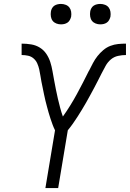

<svg xmlns="http://www.w3.org/2000/svg" viewBox="-20 -957 661 977"><path d="M211 0 260 -294Q253 -308 247.5 -323Q242 -338 237 -353Q232 -368 227.5 -383.5Q223 -399 219 -414.5Q215 -430 211 -445.5Q207 -461 204 -477Q201 -493 197.5 -509Q194 -525 191 -540.5Q188 -556 185.5 -572.5Q183 -589 179.5 -604.5Q176 -620 169.5 -634.5Q163 -649 151 -659.5Q139 -670 123 -673.5Q107 -677 90 -677V-735Q115 -735 139 -731Q163 -727 183 -714.5Q203 -702 216 -682.5Q229 -663 236 -641Q243 -619 247 -595.5Q251 -572 255.5 -548.5Q260 -525 264.5 -501.5Q269 -478 274.5 -455Q280 -432 286 -409Q292 -386 300 -364Q339 -419 371 -478Q403 -537 432 -596L433 -597L434 -599Q443 -617 453 -636Q463 -655 476 -671.5Q489 -688 505.5 -702Q522 -716 541.5 -723.5Q561 -731 581 -733Q601 -735 621 -735V-677Q601 -677 580.5 -672.5Q560 -668 544 -654.5Q528 -641 517.5 -622Q507 -603 497.5 -584.5Q488 -566 478.5 -547Q469 -528 459 -509.5Q449 -491 439 -472.5Q429 -454 418.5 -435.5Q408 -417 397 -399Q386 -381 374.5 -363Q363 -345 351 -328Q339 -311 325 -294L276 0ZM490 -833Q478 -833 466.5 -837.5Q455 -842 448 -851Q441 -860 439 -872.5Q437 -885 439 -898Q440 -906 444.5 -914.5Q449 -923 456.5 -928Q464 -933 473 -935Q482 -937 490 -937Q503 -937 514.5 -932.5Q526 -928 533 -919Q540 -910 542 -897.5Q544 -885 542 -872Q540 -864 535.5 -855.5Q531 -847 523.5 -842Q516 -837 507.5 -835Q499 -833 490 -833ZM290 -833Q278 -833 266.5 -837.5Q255 -842 248 -851Q241 -860 239 -872.5Q237 -885 239 -898Q240 -906 244.5 -914.5Q249 -923 256.5 -928Q264 -933 273 -935Q282 -937 290 -937Q303 -937 314.5 -932.5Q326 -928 333 -919Q340 -910 342 -897.5Q344 -885 342 -872Q340 -864 335.5 -855.5Q331 -847 323.5 -842Q316 -837 307.5 -835Q299 -833 290 -833Z"/></svg>

Font: Iosevka Curly Light Extended
Style: Italic
Weight: 300
Width: 7
Italic angle: -9°
Monospace: yes
Designer: Belleve Invis
Foundry: Belleve Invis
Version: Version 11.1.0; ttfautohint (v1.8.3)